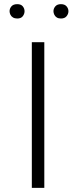

<svg xmlns="http://www.w3.org/2000/svg" viewBox="-20 -903 366 923"><path d="M133 -700H193V0H133ZM26 -849Q26 -862 35 -872.5Q44 -883 63 -883Q81 -883 89.5 -872.5Q98 -862 98 -849Q98 -836 89.5 -825Q81 -814 63 -814Q51 -814 42.5 -819Q34 -824 30 -832.5Q26 -841 26 -849ZM237 -849Q237 -862 246 -872.5Q255 -883 273 -883Q291 -883 300 -872.5Q309 -862 309 -849Q309 -836 300 -825Q291 -814 273 -814Q261 -814 253 -819Q245 -824 241 -832.5Q237 -841 237 -849Z"/></svg>

Font: Moderustic Light
Style: Regular
Weight: 300
Designer: Tural Alisoy
Foundry: TAFT Foundry
Version: Version 2.120